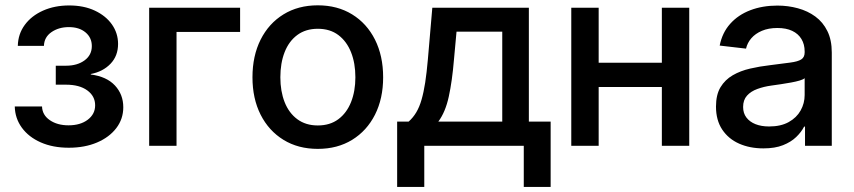

<svg xmlns="http://www.w3.org/2000/svg" viewBox="-20 -559 3273 736"><path d="M243.7 7.3Q182.6 7.3 136.2 -13.2Q89.8 -33.7 63.7 -69.6Q37.6 -105.5 36.6 -150.9H141.1Q142.1 -118.2 170.9 -98.4Q199.7 -78.6 242.7 -78.6Q288.1 -78.6 316.4 -100.1Q344.7 -121.6 344.7 -155.3Q344.7 -190.4 314.7 -212.4Q284.7 -234.4 232.9 -234.4H193.8V-307.1H232.9Q276.4 -307.1 304.2 -327.6Q332 -348.1 332 -382.3Q332 -414.6 307.9 -434.8Q283.7 -455.1 244.1 -455.1Q205.1 -455.1 177.2 -435.8Q149.4 -416.5 148.4 -383.3H48.3Q49.3 -428.7 75 -463.6Q100.6 -498.5 145 -518.3Q189.5 -538.1 245.1 -538.1Q301.3 -538.1 343.5 -518.3Q385.7 -498.5 409.2 -465.1Q432.6 -431.6 432.6 -390.6Q432.6 -344.7 403.6 -314.5Q374.5 -284.2 328.1 -275.4V-273.4Q388.7 -265.6 420.7 -231.2Q452.6 -196.8 452.6 -147.9Q452.6 -103 425.8 -67.9Q398.9 -32.7 351.8 -12.7Q304.7 7.3 243.7 7.3Z M900.4 -529.3V-436.5H656.7V0H551.8V-529.3Z M1198.2 11.7Q1123 11.7 1066.7 -22.9Q1010.3 -57.6 979 -119.4Q947.8 -181.2 947.8 -262.7Q947.8 -344.7 979 -407Q1010.3 -469.2 1066.7 -503.9Q1123 -538.6 1198.2 -538.6Q1273.4 -538.6 1329.8 -503.9Q1386.2 -469.2 1417.5 -407Q1448.7 -344.7 1448.7 -262.7Q1448.7 -181.2 1417.5 -119.4Q1386.2 -57.6 1329.8 -22.9Q1273.4 11.7 1198.2 11.7ZM1198.2 -78.1Q1245.1 -78.1 1277.1 -102.1Q1309.1 -126 1325.7 -167.7Q1342.3 -209.5 1342.3 -262.7Q1342.3 -316.9 1325.7 -358.6Q1309.1 -400.4 1277.1 -424.6Q1245.1 -448.7 1198.2 -448.7Q1151.9 -448.7 1119.6 -424.8Q1087.4 -400.9 1071 -358.9Q1054.7 -316.9 1054.7 -262.7Q1054.7 -209.5 1071 -167.7Q1087.4 -126 1119.6 -102.1Q1151.9 -78.1 1198.2 -78.1Z M1502.4 157.7V-92.8H1546.4Q1563.5 -107.9 1575.7 -128.4Q1587.9 -148.9 1595.9 -176.8Q1604 -204.6 1609.9 -242.4Q1615.7 -280.3 1620.1 -330.6L1637.2 -529.3H2007.3V-92.8H2090.8V157.7H1987.8V0H1606.4V157.7ZM1660.2 -92.8H1905.3V-437.5H1730L1720.2 -330.6Q1713.4 -248.5 1700.4 -189Q1687.5 -129.4 1660.2 -92.8Z M2543.5 -318.4V-225.6H2248V-318.4ZM2274.9 -529.3V0H2169.9V-529.3ZM2622.1 -529.3V0H2517.1V-529.3Z M2906.2 9.8Q2854.5 9.8 2813.5 -8.3Q2772.5 -26.4 2748.5 -62.3Q2724.6 -98.1 2724.6 -150.4Q2724.6 -195.8 2741.9 -224.6Q2759.3 -253.4 2788.8 -270.5Q2818.4 -287.6 2855.5 -296.1Q2892.6 -304.7 2931.6 -309.1Q2980 -315.4 3009 -319.1Q3038.1 -322.8 3051.3 -331.1Q3064.5 -339.4 3064.5 -357.9V-361.8Q3064.5 -389.2 3052.2 -409.4Q3040 -429.7 3016.8 -440.7Q2993.7 -451.7 2960 -451.7Q2925.8 -451.7 2900.6 -440.9Q2875.5 -430.2 2860.1 -412.4Q2844.7 -394.5 2839.8 -372.6L2738.8 -384.3Q2748.5 -433.6 2779.1 -467.8Q2809.6 -502 2856.2 -519.8Q2902.8 -537.6 2960 -537.6Q3001 -537.6 3038.6 -527.3Q3076.2 -517.1 3105.5 -495.6Q3134.8 -474.1 3151.6 -439.9Q3168.5 -405.8 3168.5 -357.4V0H3065.9V-73.7H3062.5Q3051.8 -52.7 3032 -33.7Q3012.2 -14.6 2981.4 -2.4Q2950.7 9.8 2906.2 9.8ZM2928.2 -74.2Q2973.1 -74.2 3003.4 -91.1Q3033.7 -107.9 3049.1 -135.5Q3064.5 -163.1 3064.5 -194.8V-259.3Q3059.1 -254.4 3045.2 -250.2Q3031.2 -246.1 3012.5 -242.7Q2993.7 -239.3 2973.9 -236.3Q2954.1 -233.4 2937 -231Q2908.2 -227.1 2883.3 -218Q2858.4 -209 2843.5 -192.4Q2828.6 -175.8 2828.6 -148.9Q2828.6 -125 2841.3 -108.4Q2854 -91.8 2876.2 -83Q2898.4 -74.2 2928.2 -74.2Z"/></svg>

Font: Inter 24pt Medium
Style: Regular
Weight: 500
Designer: Rasmus Andersson
Foundry: rsms
Version: Version 4.001;git-66647c0bb